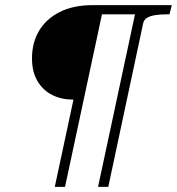

<svg xmlns="http://www.w3.org/2000/svg" viewBox="-20 -730 691 750"><path d="M651 -710H515L363 0H403L539 -638Q542 -653 554.5 -660.5Q567 -668 587 -671Q607 -674 631 -674H642ZM554 -710H362L354 -674H545ZM234 0 386 -710H344Q266 -710 213 -683Q160 -656 132.5 -609.5Q105 -563 105 -502Q105 -449 126.5 -413Q148 -377 184 -359Q220 -341 264 -341H267L194 0Z"/></svg>

Font: Roboto Serif 20pt Thin
Style: Italic
Weight: 250
Italic angle: -10°
Version: Version 1.007